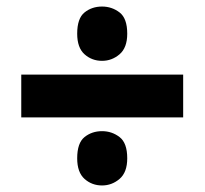

<svg xmlns="http://www.w3.org/2000/svg" viewBox="-20 -646 626 587"><path d="M292 -460Q261 -460 238.5 -480Q216 -500 216 -543Q216 -590 238.5 -608Q261 -626 292 -626Q322 -626 345.5 -608Q369 -590 369 -543Q369 -500 345.5 -480Q322 -460 292 -460ZM45 -287V-418H540V-287ZM292 -79Q261 -79 238.5 -99Q216 -119 216 -162Q216 -209 238.5 -227Q261 -245 292 -245Q322 -245 345.5 -227Q369 -209 369 -162Q369 -119 345.5 -99Q322 -79 292 -79Z"/></svg>

Font: Noto Sans Cherokee Black
Style: Regular
Weight: 900
Designer: Monotype Design Team
Foundry: Monotype Imaging Inc.
Version: Version 2.001; ttfautohint (v1.8.4.7-5d5b)